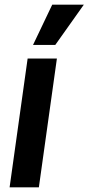

<svg xmlns="http://www.w3.org/2000/svg" viewBox="-20 -800 378 820"><path d="M21 0 98 -550H223L146 0ZM121 -608 203 -780H338L216 -608Z"/></svg>

Font: Mohave
Style: Bold Italic
Weight: 700
Italic angle: -8°
Designer: Gumpita Rahayu
Foundry: Tokotype
Version: Version 2.003; ttfautohint (v1.8.3)